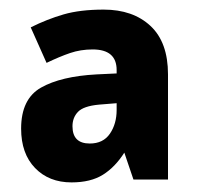

<svg xmlns="http://www.w3.org/2000/svg" viewBox="-20 -742 410 400"><path d="M196 -722Q257 -722 293.5 -688Q330 -654 330 -587V-368H258L239 -424Q220 -394 194.5 -378Q169 -362 129 -362Q82 -362 53 -392Q24 -422 24 -474Q24 -536 65.5 -559.5Q107 -583 181 -587L223 -589V-596Q223 -639 173 -639Q148 -639 126 -631.5Q104 -624 77 -611L44 -685Q78 -702 112.5 -712Q147 -722 196 -722ZM186 -524Q154 -521 142.5 -509Q131 -497 131 -479Q131 -443 167 -443Q195 -443 209 -463.5Q223 -484 223 -513V-527Z"/></svg>

Font: Noto Sans Khmer UI SemiCondensed ExtraBold
Style: Regular
Weight: 800
Width: 4
Designer: Danh Hong and the Monotype Design Team
Foundry: Monotype Imaging Inc.
Version: Version 2.002; ttfautohint (v1.8.4.7-5d5b)